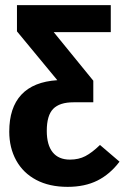

<svg xmlns="http://www.w3.org/2000/svg" viewBox="-20 -712 486 747"><path d="M445 -83Q408 -34 359 -9.5Q310 15 243 15Q172 15 121 -12Q70 -39 43 -88Q16 -137 16 -200Q16 -293 63 -343.5Q110 -394 203 -400L46 -590V-692H411V-587H189L343 -398V-314H266Q212 -314 187 -288.5Q162 -263 162 -203Q162 -148 185 -119.5Q208 -91 252 -91Q286 -91 312 -104.5Q338 -118 369 -148Z"/></svg>

Font: Fira Sans Extra Condensed SemiBold
Style: Regular
Weight: 600
Width: 1
Designer: Carrois Corporate & Edenspiekermann AG
Foundry: Carrois Corporate GbR & Edenspiekermann AG
Version: Version 4.203